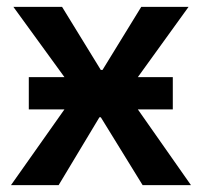

<svg xmlns="http://www.w3.org/2000/svg" viewBox="-20 -540 590 560"><path d="M64 -221H168L12 0H151L270 -198H274L396 0H537L382 -221H484V-315H382L530 -520H392L279 -336H274L161 -520H19L168 -315H64Z"/></svg>

Font: Fixel Display SemiBold
Style: Regular
Weight: 600
Designer: AlfaBravo + MacPaw
Foundry: Kyrylo Tkachov, Marchela Mozhyna, Serhii Makarenko, Maria Weinstein, Zakhar Kryvoshyya
Version: Version 1.211